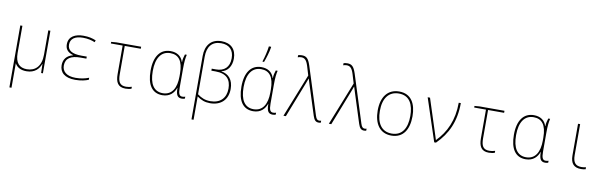

<svg xmlns="http://www.w3.org/2000/svg" viewBox="-58 -1454 7435 2344"><g transform="rotate(10 3659.5 -281.5)"><path d="M93 240H119V-64C146 -15 194 10 263 10C367 10 419 -51 439 -112H441L444 0H466V-528H440V-226C440 -82 367 -15 264 -15C171 -15 119 -68 119 -190V-528H93Z M867 10C940 10 997 -5 1032 -20V-45C982 -26 933 -15 867 -15C752 -15 701 -68 701 -138C701 -230 768 -269 885 -269H958V-294H891C773 -294 719 -331 719 -401C719 -473 773 -513 874 -513C933 -513 983 -501 1022 -484L1031 -508C983 -527 944 -538 873 -538C779 -538 692 -501 692 -401C692 -347 715 -305 791 -283V-281C711 -261 674 -209 674 -138C674 -50 735 10 867 10Z M1490 9C1519 9 1547 4 1564 -3V-27C1544 -20 1517 -15 1493 -15C1414 -15 1392 -61 1392 -153V-503H1591V-528H1285L1220 -523V-503H1366V-148C1366 -50 1396 9 1490 9Z M1947 10C2042 10 2091 -48 2113 -110H2115C2115 -25 2134 10 2189 10C2204 10 2219 7 2227 3V-21C2216 -17 2203 -15 2191 -15C2156 -15 2141 -39 2141 -120V-352C2141 -442 2147 -486 2157 -528H2134C2124 -498 2115 -465 2115 -431H2112C2091 -500 2036 -538 1955 -538C1831 -538 1755 -442 1755 -261C1755 -86 1820 10 1947 10ZM1948 -15C1838 -15 1782 -101 1782 -261C1782 -422 1844 -513 1956 -513C2057 -513 2115 -447 2115 -288V-251C2115 -112 2064 -15 1948 -15Z M2350 -547V239H2376V-50C2428 -13 2474 5 2538 5C2677 5 2757 -80 2757 -209C2757 -323 2700 -387 2608 -402V-404C2684 -419 2731 -487 2731 -581C2731 -698 2663 -765 2546 -765C2417 -765 2350 -679 2350 -547ZM2538 -20C2472 -20 2426 -40 2376 -77V-543C2376 -667 2433 -740 2546 -740C2649 -740 2704 -682 2704 -581C2704 -468 2639 -414 2539 -414H2486V-389H2538C2677 -389 2730 -319 2730 -209C2730 -92 2659 -20 2538 -20Z M3082 -613V-606H3101C3120 -656 3145 -736 3154 -795V-803H3126C3119 -743 3099 -662 3082 -613ZM3073 10C3168 10 3217 -48 3239 -110H3241C3241 -25 3260 10 3315 10C3330 10 3345 7 3353 3V-21C3342 -17 3329 -15 3317 -15C3282 -15 3267 -39 3267 -120V-352C3267 -442 3273 -486 3283 -528H3260C3250 -498 3241 -465 3241 -431H3238C3217 -500 3162 -538 3081 -538C2957 -538 2881 -442 2881 -261C2881 -86 2946 10 3073 10ZM3074 -15C2964 -15 2908 -101 2908 -261C2908 -422 2970 -513 3082 -513C3183 -513 3241 -447 3241 -288V-251C3241 -112 3190 -15 3074 -15Z M3885 8C3898 8 3905 6 3912 4V-21C3907 -19 3898 -17 3888 -17C3867 -17 3852 -28 3839 -70L3651 -661C3624 -743 3597 -766 3543 -766C3522 -766 3508 -763 3496 -759V-733C3508 -737 3521 -741 3538 -741C3580 -741 3605 -720 3627 -649L3661 -536L3448 0H3478L3647 -432C3656 -454 3664 -476 3672 -499H3674C3681 -475 3688 -451 3699 -419L3813 -62C3829 -15 3846 8 3885 8Z M4448 8C4461 8 4468 6 4475 4V-21C4470 -19 4461 -17 4451 -17C4430 -17 4415 -28 4402 -70L4214 -661C4187 -743 4160 -766 4106 -766C4085 -766 4071 -763 4059 -759V-733C4071 -737 4084 -741 4101 -741C4143 -741 4168 -720 4190 -649L4224 -536L4011 0H4041L4210 -432C4219 -454 4227 -476 4235 -499H4237C4244 -475 4251 -451 4262 -419L4376 -62C4392 -15 4409 8 4448 8Z M4786 10C4933 10 5001 -103 5001 -266C5001 -419 4941 -537 4790 -537C4650 -537 4570 -434 4570 -264C4570 -102 4641 10 4786 10ZM4786 -15C4658 -15 4597 -114 4597 -264C4597 -421 4666 -512 4790 -512C4925 -512 4974 -405 4974 -265C4974 -115 4916 -15 4786 -15Z M5317 0H5339C5476 -135 5554 -299 5554 -528H5528C5528 -310 5452 -151 5334 -32H5332C5327 -49 5321 -68 5316 -83L5172 -528H5143Z M5994 9C6023 9 6051 4 6068 -3V-27C6048 -20 6021 -15 5997 -15C5918 -15 5896 -61 5896 -153V-503H6095V-528H5789L5724 -523V-503H5870V-148C5870 -50 5900 9 5994 9Z M6451 10C6546 10 6595 -48 6617 -110H6619C6619 -25 6638 10 6693 10C6708 10 6723 7 6731 3V-21C6720 -17 6707 -15 6695 -15C6660 -15 6645 -39 6645 -120V-352C6645 -442 6651 -486 6661 -528H6638C6628 -498 6619 -465 6619 -431H6616C6595 -500 6540 -538 6459 -538C6335 -538 6259 -442 6259 -261C6259 -86 6324 10 6451 10ZM6452 -15C6342 -15 6286 -101 6286 -261C6286 -422 6348 -513 6460 -513C6561 -513 6619 -447 6619 -288V-251C6619 -112 6568 -15 6452 -15Z M7137 10C7158 10 7181 7 7195 3V-22C7179 -18 7159 -15 7139 -15C7068 -15 7033 -50 7033 -143V-528H7007V-136C7007 -35 7051 10 7137 10Z"/></g></svg>

Font: Noto Sans Mono SemiCondensed Thin
Style: Regular
Weight: 100
Width: 4
Designer: Monotype Design Team
Foundry: Monotype Imaging Inc.
Version: Version 2.014